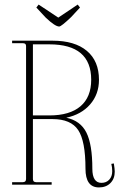

<svg xmlns="http://www.w3.org/2000/svg" viewBox="-20 -808 525 840"><path d="M239 -692Q221 -692 180 -731L139 -775L149 -788L235 -731L320 -788L330 -775L291 -733Q248 -692 239 -692ZM33 0V-11H80Q94 -11 94 -25V-607Q94 -619 80 -619H33V-630H210Q307 -630 360 -585.5Q413 -541 413 -459Q413 -396 374.5 -351.5Q336 -307 270 -293Q332 -280 358 -228Q384 -176 384 -70Q384 -8 424 -8Q445 -8 458 -22Q471 -36 471 -59Q471 -76 467 -91L478 -93Q482 -69 482 -57Q482 -26 463 -7Q444 12 413 12Q354 12 354 -70Q354 -191 322 -239Q290 -287 210 -287H124V-25Q124 -11 138 -11H206V0ZM196 -614H124V-303H196Q285 -303 332 -343Q379 -383 379 -459Q379 -614 196 -614Z"/></svg>

Font: Arapey Thin-Display
Style: Regular
Weight: 100
Designer: Eduardo Rodriguez Tunni
Foundry: Eduardo Rodriguez Tunni
Version: Version 4.000